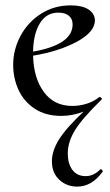

<svg xmlns="http://www.w3.org/2000/svg" viewBox="-20 -419 410 714"><path d="M355 210Q357 210 360 213.5Q363 217 362 219Q322 275 267 275Q228 275 200.5 249.5Q173 224 173 181Q173 142 199.5 99.5Q226 57 291 -4Q250 12 208 12Q150 12 109.5 -14.5Q69 -41 49 -84.5Q29 -128 29 -178Q29 -234 56 -285Q83 -336 132 -367.5Q181 -399 243 -399Q285 -399 308 -384.5Q331 -370 333 -345Q334 -301 267 -264.5Q200 -228 103 -212Q105 -129 143 -77Q181 -25 249 -25Q275 -25 301.5 -33Q328 -41 349 -58H351Q354 -58 357 -55Q360 -52 358 -49Q286 21 259 65Q232 109 232 152Q232 189 249 212.5Q266 236 299 236Q328 236 353 211ZM103 -227Q250 -253 250 -328Q250 -349 236 -360.5Q222 -372 197 -372Q152 -372 128 -332Q104 -292 103 -227Z"/></svg>

Font: Cormorant Upright Medium
Style: Regular
Weight: 500
Designer: Christian Thalmann (Catharsis Fonts)
Foundry: Catharsis Fonts
Version: Version 3.302